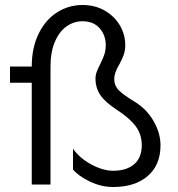

<svg xmlns="http://www.w3.org/2000/svg" viewBox="-20 -738 712 768"><path d="M107 -472Q107 -546 134 -602Q161 -658 207.5 -688Q254 -718 310 -718Q361 -718 400 -695Q439 -672 460 -635.5Q481 -599 481 -558Q481 -536 475 -519Q469 -502 457 -480Q437 -447 437 -423Q437 -395 455.5 -376.5Q474 -358 522 -329Q568 -300 595 -252.5Q622 -205 622 -157Q622 -78 571 -34Q520 10 433 10Q385 10 340 -11.5Q295 -33 272 -60V-143Q299 -105 345.5 -80Q392 -55 433 -55Q486 -55 516.5 -81Q547 -107 547 -157Q547 -201 522.5 -233.5Q498 -266 447 -299Q402 -328 382 -357Q362 -386 362 -423Q362 -438 367 -451Q372 -464 381 -482Q392 -504 397.5 -520.5Q403 -537 403 -558Q403 -597 378.5 -625Q354 -653 310 -653Q276 -653 247 -633Q218 -613 200 -572Q182 -531 182 -471V0H107V-407H20V-472Z"/></svg>

Font: Madhuban Light
Style: Regular
Weight: 300
Designer: jaikishan Patel
Foundry: MagicType
Version: Version 1.000